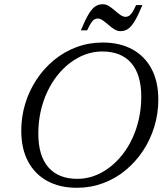

<svg xmlns="http://www.w3.org/2000/svg" viewBox="-20 -882 780 912"><path d="M162 -247.5Q162 -142 209.8 -87.2Q257.5 -32.5 347.5 -32.5Q388.5 -32.5 426.5 -46.2Q464.5 -60 498.5 -85.5Q532.5 -111 560.5 -146.2Q588.5 -181.5 608.8 -225Q629 -268.5 640 -318.5Q651 -368.5 651 -422.5Q651 -528 603.2 -582.8Q555.5 -637.5 465.5 -637.5Q425 -637.5 386.8 -623.8Q348.5 -610 314.5 -584.5Q280.5 -559 252.5 -523.8Q224.5 -488.5 204.2 -445Q184 -401.5 173 -351.8Q162 -302 162 -247.5ZM732 -409Q732 -342 713 -280Q694 -218 659 -165.2Q624 -112.5 576 -73Q528 -33.5 469.5 -11.8Q411 10 345 10Q264 10 204.8 -22.2Q145.5 -54.5 113.2 -115.2Q81 -176 81 -261Q81 -328 100 -390Q119 -452 154 -504.8Q189 -557.5 237 -597Q285 -636.5 343.5 -658.2Q402 -680 468 -680Q549 -680 608.2 -647.8Q667.5 -615.5 699.8 -555Q732 -494.5 732 -409ZM656.5 -858Q635.5 -807.5 619.2 -780.8Q603 -754 587.2 -744Q571.5 -734 552 -734Q537.5 -734 523 -743Q508.5 -752 495 -764Q481.5 -776 468.5 -785Q455.5 -794 444 -794Q436.5 -794 429 -790Q421.5 -786 413.2 -774Q405 -762 394 -738H364Q385 -788.5 401.2 -815.2Q417.5 -842 433.2 -852Q449 -862 468.5 -862Q483 -862 497.5 -853Q512 -844 525.5 -832Q539 -820 552 -811Q565 -802 576.5 -802Q584 -802 591.5 -806Q599 -810 607.5 -822.2Q616 -834.5 626.5 -858Z"/></svg>

Font: Newsreader 18pt
Style: Italic
Weight: 400
Italic angle: -17°
Version: Version 1.003